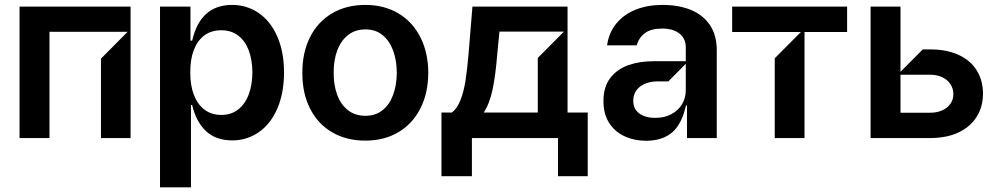

<svg xmlns="http://www.w3.org/2000/svg" viewBox="-20 -573 4139 797"><path d="M522 -545.5V0H399.1V-329.5L509.9 -441.1H185.4V0H61.1V-545.5Z M644.2 204.5V-545.5H770.6V-404.1H777.7Q811.4 -552.6 943.9 -552.6Q1003.9 -552.6 1052.7 -519.7Q1101.6 -486.9 1130.1 -423.5Q1158.7 -360.1 1159.1 -272Q1158.7 -184.7 1130.5 -120.9Q1102.3 -57.2 1053.6 -23.8Q1005 9.6 944.6 9.9Q875.7 9.6 834.9 -28.9Q794 -67.5 777.7 -137.1H772.7V204.5ZM898.4 -95.9Q939.6 -95.9 968.6 -118.4Q997.5 -141 1012.4 -180.9Q1027.3 -220.9 1027.7 -272.7Q1027.3 -324.2 1012.6 -363.6Q997.9 -403.1 968.9 -425.2Q940 -447.4 898.4 -447.4Q857.2 -447.4 828.3 -426Q799.4 -404.5 784.4 -365.2Q769.5 -326 769.9 -272.7Q769.5 -219.5 784.6 -179.7Q799.7 -139.9 828.7 -117.9Q857.6 -95.9 898.4 -95.9Z M1235.1 -270.6Q1234.7 -354.4 1266.7 -418.3Q1298.7 -482.2 1358 -517.4Q1417.3 -552.6 1496.4 -552.6Q1574.9 -552.6 1633.9 -517.4Q1692.8 -482.2 1725.1 -418.3Q1757.5 -354.4 1757.8 -270.6Q1757.5 -186.8 1725.1 -123Q1692.8 -59.3 1633.9 -24.3Q1574.9 10.7 1496.4 10.7Q1417.3 10.7 1358 -24.3Q1298.7 -59.3 1266.7 -123Q1234.7 -186.8 1235.1 -270.6ZM1627.1 -271.3Q1626.8 -322.1 1612 -362.7Q1597.3 -403.4 1568.2 -427.2Q1539.1 -451 1497.2 -451Q1454.2 -451 1424.4 -427.2Q1394.5 -403.4 1379.6 -362.7Q1364.7 -322.1 1365.1 -271.3Q1364.7 -220.2 1379.6 -179.7Q1394.5 -139.2 1424.2 -115.8Q1453.8 -92.3 1497.2 -92.3Q1539.1 -92.3 1568.2 -115.8Q1597.3 -139.2 1612 -179.7Q1626.8 -220.2 1627.1 -271.3Z M1938.9 158.4H1812.5V-105.8H1855.8Q1877.8 -122.9 1891.3 -157Q1904.8 -191.1 1912.3 -238.1Q1919.7 -285.2 1925.4 -354.4L1941.1 -545.5H2335.9V-105.8H2419.7V158.4H2296.2V0H1938.9ZM2212.4 -105.8V-332.4L2321 -441.8H2053.3L2044.7 -354.4Q2037.3 -260.7 2024.7 -201.3Q2012.1 -142 1987.9 -105.8Z M2485.1 -153.4Q2484.7 -211.6 2513 -248.8Q2541.2 -285.9 2587.9 -302.4Q2634.6 -318.9 2691.8 -318.9H2826.7V-377.8Q2826.3 -412.6 2800.8 -433.4Q2775.2 -454.2 2728.7 -454.5Q2682.2 -454.2 2657.3 -435.7Q2632.5 -417.3 2622.9 -384.9H2500Q2507.8 -438.6 2539.1 -476.2Q2570.3 -513.8 2619.5 -533.2Q2668.7 -552.6 2730.1 -552.6Q2798.3 -552.6 2848.9 -531.4Q2899.5 -510.3 2927.4 -468.2Q2955.3 -426.1 2955.3 -365.1V0H2831.7V-134.9H2827.4Q2810 -57.2 2769.9 -23.1Q2729.8 11 2661.9 11.4Q2611.5 11 2571.2 -8Q2530.9 -27 2507.8 -64.1Q2484.7 -101.2 2485.1 -153.4ZM2826.7 -196V-308.2L2754.3 -235.1H2708.1Q2680.4 -235.1 2657.7 -225.5Q2634.9 -215.9 2621.8 -198Q2608.7 -180 2608.7 -155.5Q2608.3 -120.7 2633.7 -102.1Q2659.1 -83.5 2701 -83.8Q2737.9 -83.8 2766.5 -98.9Q2795.1 -114 2810.7 -139.7Q2826.3 -165.5 2826.7 -196Z M3319.6 0H3196V-331L3304.7 -440.3H3019.2V-545.5H3496.4V-440.3H3319.6Z M3593.8 0V-545.5H3718V-274.9L3810.4 -367.9H3841.6Q3910.2 -367.9 3959.5 -345Q4008.9 -322.1 4034.6 -280.5Q4060.4 -239 4060.4 -183.9Q4060.4 -130 4034.4 -88.4Q4008.5 -46.9 3959.2 -23.4Q3909.8 0 3841.6 0ZM3841.6 -105.1Q3869.3 -105.1 3891.2 -114.9Q3913 -124.6 3925.2 -142.2Q3937.5 -159.8 3937.5 -181.8Q3937.5 -205.3 3925.2 -223.7Q3913 -242.2 3891.2 -252.5Q3869.3 -262.8 3841.6 -262.8H3718V-105.1Z"/></svg>

Font: Riot Sans
Style: Bold
Weight: 600
Designer: Rasmus Andersson
Foundry: rsms
Version: Version 4.001